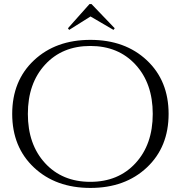

<svg xmlns="http://www.w3.org/2000/svg" viewBox="-20 -910 888 944"><path d="M420 -890H430L544 -771L538 -763L425 -829L320 -763L314 -771ZM147 -613.5Q254 -714 424.5 -714Q595 -714 702 -613.5Q809 -513 809 -350Q809 -187 702 -86.5Q595 14 424.5 14Q254 14 147 -86.5Q40 -187 40 -350Q40 -513 147 -613.5ZM201.5 -108Q286 -16 424 -16Q562 -16 646.5 -108Q731 -200 731 -350Q731 -500 646.5 -592Q562 -684 424 -684Q286 -684 201.5 -592Q117 -500 117 -350Q117 -200 201.5 -108Z"/></svg>

Font: Cinzel Decorative
Style: Regular
Weight: 400
Designer: Natanael Gama
Version: Version 1.002;PS 001.002;hotconv 1.0.56;makeotf.lib2.0.21325